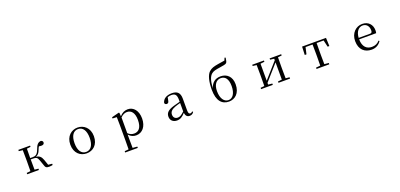

<svg xmlns="http://www.w3.org/2000/svg" viewBox="28 -2197 7944 3817"><g transform="rotate(-20 4000.0 -288.0)"><path d="M618 -47C631 -4 650 9 711 9C732 9 760 5 782 0V-27L700 -35L659 -152C632 -227 597 -257 526 -269C569 -283 599 -313 624 -383C634 -410 642 -428 653 -443C668 -439 685 -437 707 -437C743 -437 766 -454 766 -484C766 -508 752 -523 725 -531C662 -523 631 -488 597 -394C562 -300 523 -282 463 -282H410L412 -480L492 -489V-516H244V-489L325 -480L327 -288V-229L325 -36L244 -28V0H492V-28L412 -36C411 -92 410 -176 410 -253H464C527 -253 550 -240 574 -173Z M1499 15C1632 15 1749 -77 1749 -258C1749 -438 1628 -531 1499 -531C1371 -531 1250 -437 1250 -258C1250 -78 1367 15 1499 15ZM1499 -16C1400 -16 1339 -101 1339 -257C1339 -413 1400 -499 1499 -499C1598 -499 1659 -413 1659 -257C1659 -101 1598 -16 1499 -16Z M2548 15C2677 15 2770 -92 2770 -263C2770 -427 2683 -531 2561 -531C2500 -531 2439 -506 2389 -446L2384 -520L2371 -528L2217 -488V-462L2306 -458C2308 -408 2309 -355 2309 -287V27L2307 224L2222 232V260H2489V232L2392 224L2390 27V-58C2438 -3 2494 15 2548 15ZM2392 -420C2442 -470 2485 -485 2529 -485C2620 -485 2682 -413 2682 -261C2682 -95 2611 -33 2524 -33C2475 -33 2435 -46 2392 -88Z M3678 14C3717 14 3747 -2 3768 -37L3752 -52C3736 -34 3724 -28 3707 -28C3680 -28 3665 -45 3665 -108V-355C3665 -479 3609 -531 3493 -531C3380 -531 3306 -482 3286 -400C3292 -377 3307 -364 3330 -364C3355 -364 3372 -377 3378 -413L3393 -485C3420 -495 3445 -500 3471 -500C3550 -500 3585 -470 3585 -359V-318C3541 -308 3494 -295 3452 -282C3320 -244 3273 -193 3273 -115C3273 -32 3332 15 3411 15C3483 15 3528 -18 3587 -82C3595 -22 3623 14 3678 14ZM3585 -113C3522 -53 3486 -34 3446 -34C3390 -34 3353 -66 3353 -128C3353 -183 3386 -226 3470 -257C3504 -270 3544 -281 3585 -292Z M4511 -16C4421 -16 4354 -103 4354 -260C4354 -406 4422 -480 4511 -480C4602 -480 4663 -412 4663 -259C4663 -108 4602 -16 4511 -16ZM4511 15C4633 15 4750 -70 4750 -266C4750 -430 4650 -515 4520 -515C4403 -515 4334 -455 4296 -346C4305 -504 4337 -586 4387 -628C4426 -661 4478 -672 4568 -685C4637 -696 4693 -703 4714 -723C4730 -742 4738 -778 4744 -830L4722 -836L4701 -783C4658 -775 4603 -769 4556 -760C4469 -745 4412 -731 4360 -682C4298 -624 4266 -490 4266 -324C4266 -87 4363 15 4511 15Z M5560 -489 5644 -479V-447L5484 -266L5354 -119V-479L5440 -489V-516H5192V-489L5273 -480L5275 -288V-229L5273 -36L5192 -28V0H5440V-28L5354 -37V-73L5509 -249L5644 -402V-37L5560 -28V0H5805V-28L5724 -36L5722 -229V-288L5724 -480L5805 -489V-516H5560Z M6456 0H6635V-28L6543 -37L6541 -229V-288L6543 -484H6691L6724 -341H6760L6753 -516H6247L6240 -341H6276L6309 -484H6457L6459 -288V-229L6457 -37L6365 -28V0Z M7530 15C7620 15 7687 -26 7731 -94L7715 -108C7674 -60 7623 -35 7552 -35C7442 -35 7364 -104 7362 -263H7722C7727 -279 7729 -299 7729 -323C7729 -441 7652 -531 7522 -531C7389 -531 7275 -425 7275 -257C7275 -76 7382 15 7530 15ZM7363 -294C7370 -424 7437 -499 7520 -499C7601 -499 7649 -437 7649 -352C7649 -312 7639 -294 7604 -294Z"/></g></svg>

Font: Harano Aji Mincho
Style: Regular
Weight: 400
Foundry: Masamichi Hosoda
Version: HaranoAjiMincho-Regular version 20230610;ttx 4.39.4